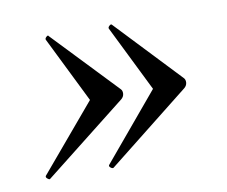

<svg xmlns="http://www.w3.org/2000/svg" viewBox="-48 -420 522 441"><g transform="rotate(-10 213.0 -199.0)"><path d="M184 -37Q181 -36 177 -39.5Q173 -43 176 -46L305 -200L229 -354Q228 -357 232 -360.5Q236 -364 238 -361L379 -212Q383 -208 382.5 -201Q382 -194 376 -189ZM36 -37Q34 -36 30 -39.5Q26 -43 28 -46L158 -200L82 -354Q81 -357 85 -360.5Q89 -364 90 -361L232 -212Q236 -208 235.5 -201Q235 -194 229 -189Z"/></g></svg>

Font: Cormorant Medium
Style: Italic
Weight: 500
Italic angle: -10°
Designer: Christian Thalmann (Catharsis Fonts)
Foundry: Catharsis Fonts
Version: Version 4.000